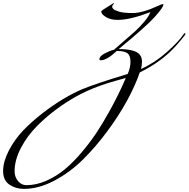

<svg xmlns="http://www.w3.org/2000/svg" viewBox="-536 -468 1214 1236"><path d="M274 34Q258 38 209 52Q108 80 25 117.5Q-58 155 -141 212.5Q-224 270 -292 337.5Q-360 405 -401 483.5Q-442 562 -442 634Q-442 671 -420 697.5Q-398 724 -366 724Q-302 724 -237.5 695.5Q-173 667 -119 622Q-65 577 -11 513.5Q43 450 84 388Q124 328 164 256Q227 144 274 34ZM372 -24Q461 -64 538 -132.5Q615 -201 646 -248Q650 -254 654 -254Q658 -254 658 -251Q658 -248 656 -244Q595 -166 550 -126Q469 -53 364 -2Q300 180 157 374Q82 476 -2 559Q-86 642 -186.5 695Q-287 748 -382 748Q-435 748 -475.5 720.5Q-516 693 -516 633Q-516 573 -479.5 502Q-443 431 -387 372Q-330 313 -260 259Q-130 159 -6 106Q73 73 286 8Q304 -32 304 -71Q304 -110 284.5 -125Q265 -140 216 -140Q151 -80 114 -80Q104 -80 104 -86Q104 -106 137 -123.5Q170 -141 198 -148Q210 -159 256.5 -199Q303 -239 332 -265Q361 -291 392 -327.5Q423 -364 432 -390Q302 -340 222 -340Q175 -340 145.5 -358.5Q116 -377 116 -394Q116 -399 143 -415.5Q170 -432 178.5 -437.5Q187 -443 190.5 -445.5Q194 -448 196 -448L198 -446Q198 -444 192 -438Q186 -432 186 -424.5Q186 -417 195 -409Q204 -401 234 -392Q264 -384 318 -384Q382 -384 483 -431Q507 -442 511.5 -442Q516 -442 516 -438Q516 -422 462 -361Q408 -300 228 -152Q335 -152 364 -116Q378 -98 378 -73Q378 -48 372 -24Z"/></svg>

Font: Miama
Style: Regular
Weight: 400
Italic angle: 16.5°
Designer: Linus Romer
Foundry: Linus Romer
Version: 0.32